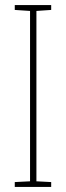

<svg xmlns="http://www.w3.org/2000/svg" viewBox="-20 -734 259 754"><path d="M181 0V-19L123 -22V-691L181 -695V-714H38V-695L98 -691V-22L38 -19V0Z"/></svg>

Font: Noto Sans Devanagari ExtraCondensed Thin
Style: Regular
Weight: 100
Width: 2
Designer: Jelle Bosma - Monotype Design Team
Foundry: Monotype Imaging Inc.
Version: Version 2.004